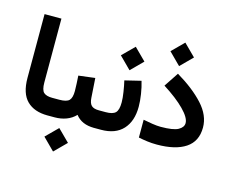

<svg xmlns="http://www.w3.org/2000/svg" viewBox="-127 -922 1606 1338"><g transform="rotate(15 676.0 -253.0)"><path d="M267.1 0H254.9Q158.7 0 105.7 -52.5Q52.7 -105 52.7 -217.3V-676.8H174.3V-216.8Q174.3 -161.6 193.6 -144.3Q212.9 -127 254.9 -127H267.1Z M602.5 0H590.8Q501 0 456.5 -58.1Q428.7 -28.8 390.1 -14.4Q351.6 0 306.6 0H247.6V-127H306.6Q358.9 -127 377.2 -146Q395.5 -165 395.5 -213.4Q395.5 -239.7 393.8 -268.6Q392.1 -297.4 390.6 -323.7L509.3 -338.4L518.6 -197.8Q521 -159.2 537.6 -143.1Q554.2 -127 591.8 -127H602.5ZM272.5 147.9 357.4 63.5 442.4 147.9 357.4 232.9Z M853.5 -222.7Q853.5 -118.7 799.1 -59.3Q744.6 0 641.1 0H582.5V-127H641.1Q691.4 -127 711.2 -146.7Q731 -166.5 731 -221.2Q731 -252.4 724.1 -296.1Q717.3 -339.8 709 -374.5L825.7 -402.8Q838.4 -361.3 845.9 -312.7Q853.5 -264.2 853.5 -222.7ZM640.6 -537.1 725.6 -621.6 810.5 -537.1 725.6 -452.1Z M966.8 -654.3 1051.8 -738.8 1136.7 -654.3 1051.8 -569.3ZM910.2 -144.5Q940.9 -138.2 976.1 -132.8Q1011.2 -127.4 1036.6 -127.4Q1127.9 -127.4 1163.3 -147.2Q1198.7 -167 1198.7 -197.3Q1198.7 -235.8 1142.3 -293Q1085.9 -350.1 988.8 -411.6L1058.1 -516.1Q1180.2 -443.4 1252 -364.7Q1323.7 -286.1 1323.7 -198.7Q1323.7 -98.6 1250.2 -49.8Q1176.8 -1 1043 -1Q1006.3 -1 973.4 -5.4Q940.4 -9.8 910.2 -16.1Z"/></g></svg>

Font: Vazir WOL
Style: Bold-WOL
Weight: 700
Designer: Saber Rastikerdar
Foundry: Saber Rastikerdar
Version: Version 30.0.0